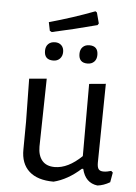

<svg xmlns="http://www.w3.org/2000/svg" viewBox="-55 -828 620 877"><g transform="rotate(5 255.0 -390.0)"><path d="M347 -786 354 -781 367 -732 362 -724Q257 -696 156 -674L147 -679L139 -718Q247 -748 347 -786ZM333 -629Q373 -629 373 -588Q373 -568 361.5 -556.5Q350 -545 331 -545Q291 -545 291 -586Q291 -606 302.5 -617.5Q314 -629 333 -629ZM176 -629Q194 -629 205 -618Q216 -607 216 -588Q216 -569 204.5 -557Q193 -545 174 -545Q133 -545 133 -586Q133 -606 144.5 -617.5Q156 -629 176 -629ZM224 6Q150 6 111.5 -29Q73 -64 74 -129L75 -256L72 -453L152 -460L146 -148Q146 -107 165.5 -84Q185 -61 223 -61Q284 -61 347 -122V-453L423 -460L418 -98Q418 -77 424.5 -68.5Q431 -60 447 -60Q463 -60 482 -66L490 -59L482 -14Q453 3 425 6Q369 -1 354 -64H348Q288 -10 224 6Z"/></g></svg>

Font: Alegreya Sans SC
Style: Regular
Weight: 400
Designer: Juan Pablo del Peral
Foundry: Huerta Tipografica
Version: Version 2.007